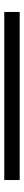

<svg xmlns="http://www.w3.org/2000/svg" viewBox="373 -289 112 898"><g transform="rotate(-90 429.0 160.0)"><path d="M36 124H822V196H36Z"/></g></svg>

Font: Genos ExtraBold
Style: Regular
Weight: 800
Designer: Robert E. Leuschke
Foundry: Robert E. Leuschke
Version: Version 1.010